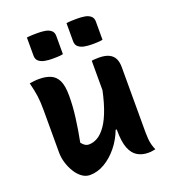

<svg xmlns="http://www.w3.org/2000/svg" viewBox="-141 -875 882 989"><g transform="rotate(-20 300.0 -380.0)"><path d="M104 -545Q142 -545 168 -533.5Q194 -522 207.5 -493.5Q221 -465 221 -411Q221 -381 219 -352Q217 -323 213 -292.5Q209 -262 204 -230.5Q199 -199 192 -164Q201 -152 210.5 -146Q220 -140 232 -140Q256 -140 279.5 -153.5Q303 -167 325.5 -199Q348 -231 367 -286Q386 -341 401 -424V-164H386Q367 -114 335 -75Q303 -36 264 -13Q225 10 183 10Q160 10 140 -4.5Q120 -19 105 -43Q90 -67 81 -96Q72 -125 72 -154Q72 -193 72 -231.5Q72 -270 72 -309Q72 -348 72 -386Q72 -432 67.5 -464.5Q63 -497 52 -540Q65 -542 77 -543.5Q89 -545 104 -545ZM430 -543Q466 -543 487 -532.5Q508 -522 517 -503Q526 -484 526 -457Q526 -392 526 -331Q526 -270 526 -213Q526 -156 526 -99Q526 -81 527.5 -63Q529 -45 533.5 -28.5Q538 -12 544 0Q538 1 531 2.5Q524 4 517.5 4.5Q511 5 504 5Q471 5 445.5 -10Q420 -25 406 -60.5Q392 -96 392 -158Q392 -224 392 -290.5Q392 -357 392 -420.5Q392 -484 392 -540Q400 -542 406 -542Q412 -542 417.5 -542.5Q423 -543 430 -543ZM119 -767Q133 -769 149.5 -769.5Q166 -770 178 -770Q199 -770 218.5 -767Q238 -764 251 -753.5Q264 -743 264 -723V-623Q250 -620 233.5 -619.5Q217 -619 204 -619Q184 -619 164.5 -622.5Q145 -626 132 -636.5Q119 -647 119 -668ZM336 -767Q350 -769 366.5 -769.5Q383 -770 395 -770Q416 -770 435.5 -767Q455 -764 468 -753.5Q481 -743 481 -723V-623Q467 -620 450.5 -619.5Q434 -619 421 -619Q401 -619 381.5 -622.5Q362 -626 349 -636.5Q336 -647 336 -668Z"/></g></svg>

Font: Recursive Casual
Style: Bold
Weight: 700
Version: Version 1.085